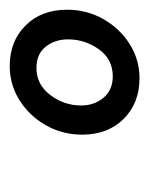

<svg xmlns="http://www.w3.org/2000/svg" viewBox="24 -749 307 395"><g transform="rotate(-90 177.5 -551.5)"><path d="M214 -418Q163 -418 130.5 -450.5Q98 -483 98 -536Q98 -577 117.5 -611Q137 -645 169 -665Q201 -685 239 -685Q290 -685 322.5 -652.5Q355 -620 355 -567Q355 -526 335.5 -492Q316 -458 284 -438Q252 -418 214 -418ZM218 -473Q253 -473 273.5 -501.5Q294 -530 294 -565Q294 -592 279 -611Q264 -630 235 -630Q201 -630 179.5 -601.5Q158 -573 158 -538Q158 -511 174 -492Q190 -473 218 -473Z"/></g></svg>

Font: Source Sans 3 Semibold
Style: Italic
Weight: 600
Italic angle: -11°
Designer: Paul D. Hunt
Foundry: Adobe
Version: Version 3.052;hotconv 1.1.0;makeotfexe 2.6.0